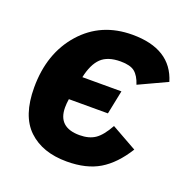

<svg xmlns="http://www.w3.org/2000/svg" viewBox="-104 -634 724 744"><g transform="rotate(20 258.0 -262.5)"><path d="M247 12Q147 12 89 -43Q31 -98 31 -215Q31 -356 111 -446.5Q191 -537 320 -537Q479 -537 516 -414L400 -360Q389 -394 370.5 -409Q352 -424 312 -424Q259 -424 232 -398Q205 -372 193 -316H354L334 -218H173Q170 -200 170 -183Q170 -101 259 -101Q298 -101 323 -118Q348 -135 373 -180L478 -121Q435 -52 381.5 -20Q328 12 247 12Z"/></g></svg>

Font: Aneliza
Style: Bold Italic
Weight: 700
Italic angle: -11.31°
Designer: Mike Abbink, Paul van der Laan, Pieter van Rosmalen
Foundry: Bold Monday
Version: Version 3.0